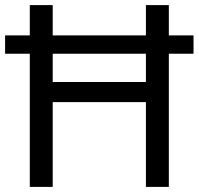

<svg xmlns="http://www.w3.org/2000/svg" viewBox="-20 -734 781 754"><path d="M97 0V-523H0V-595H97V-714H187V-595H553V-714H643V-595H740V-523H643V0H553V-333H187V0ZM187 -412H553V-523H187Z"/></svg>

Font: Noto Sans Wancho
Style: Regular
Weight: 400
Designer: Monotype Design Team
Foundry: Monotype Imaging Inc.
Version: Version 2.001; ttfautohint (v1.8.4.7-5d5b)